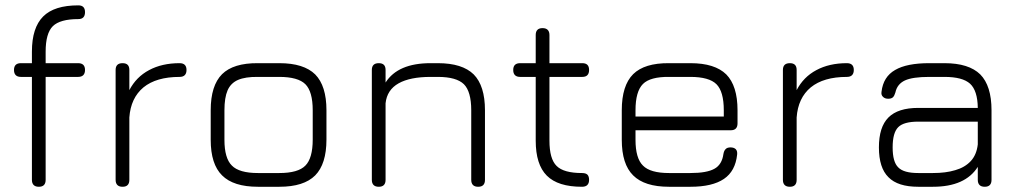

<svg xmlns="http://www.w3.org/2000/svg" viewBox="-20 -714 3895 734"><path d="M128.5 0C128.5 0 128.5 0 128.5 0C111 0 102 -9 102 -26.5C102 -26.5 102 -26.5 102 -26.5C102 -26.5 102 -420 102 -420C102 -420 60 -420 60 -420C42.5 -420 33.5 -429 33.5 -446.5C33.5 -446.5 33.5 -446.5 33.5 -446.5C33.5 -464 42.5 -472.5 60 -472.5C60 -472.5 60 -472.5 60 -472.5C60 -472.5 102 -472.5 102 -472.5C102 -472.5 102 -516.5 102 -516.5C102 -578 116.5 -622.5 145 -651C173.5 -679.5 218 -693.5 279.5 -693.5C279.5 -693.5 279.5 -693.5 279.5 -693.5C296.5 -693.5 305 -685 305 -667.5C305 -667.5 305 -667.5 305 -667.5C305 -650 296.5 -641 279.5 -641C279.5 -641 279.5 -641 279.5 -641C233 -641 200.5 -632 182 -614C163.5 -595.5 154.5 -563 154.5 -516.5C154.5 -516.5 154.5 -516.5 154.5 -516.5C154.5 -516.5 154.5 -472.5 154.5 -472.5C154.5 -472.5 278.5 -472.5 278.5 -472.5C296 -472.5 305 -464 305 -446.5C305 -446.5 305 -446.5 305 -446.5C305 -429 296 -420 278.5 -420C278.5 -420 278.5 -420 278.5 -420C278.5 -420 154.5 -420 154.5 -420C154.5 -420 154.5 -26.5 154.5 -26.5C154.5 -9 146 0 128.5 0Z M448.5 0C448.5 0 448.5 0 448.5 0C431 0 422 -9 422 -26.5C422 -26.5 422 -26.5 422 -26.5C422 -26.5 422 -446.5 422 -446.5C422 -464 431 -472.5 448.5 -472.5C448.5 -472.5 448.5 -472.5 448.5 -472.5C466 -472.5 474.5 -464 474.5 -446.5C474.5 -446.5 474.5 -446.5 474.5 -446.5C474.5 -446.5 474.5 -369.5 474.5 -369.5C492 -403 517 -428.5 550 -446C582.5 -463.5 621.5 -472.5 666.5 -472.5C666.5 -472.5 666.5 -472.5 666.5 -472.5C684 -472.5 693 -464 693 -446.5C693 -446.5 693 -446.5 693 -446.5C693 -429 684 -420 666.5 -420C666.5 -420 666.5 -420 666.5 -420C607 -420 561 -406.5 528.5 -380C496 -353 478 -314.5 474.5 -265C474.5 -265 474.5 -265 474.5 -265C474.5 -265 474.5 -26.5 474.5 -26.5C474.5 -9 466 0 448.5 0Z M1048 0C1048 0 966 0 966 0C903.5 0 858 -14.5 829 -43.5C800 -72 785.5 -117.5 785.5 -179.5C785.5 -179.5 785.5 -179.5 785.5 -179.5C785.5 -179.5 785.5 -292.5 785.5 -292.5C785.5 -355.5 800 -401.5 829 -430.5C858 -459 903.5 -473 966 -472.5C966 -472.5 966 -472.5 966 -472.5C966 -472.5 1048 -472.5 1048 -472.5C1110.5 -472.5 1156 -458 1185 -429.5C1213.5 -400.5 1228 -355 1228 -292.5C1228 -292.5 1228 -292.5 1228 -292.5C1228 -292.5 1228 -180.5 1228 -180.5C1228 -118 1213.5 -72.5 1185 -43.5C1156 -14.5 1110.5 0 1048 0C1048 0 1048 0 1048 0ZM838 -292.5C838 -292.5 838 -179.5 838 -179.5C838 -132.5 847.5 -99.5 866.5 -81C885 -62 918.5 -52.5 966 -52.5C966 -52.5 966 -52.5 966 -52.5C966 -52.5 1048 -52.5 1048 -52.5C1095.5 -52.5 1129 -62 1147.5 -81C1166 -99.5 1175.5 -133 1175.5 -180.5C1175.5 -180.5 1175.5 -180.5 1175.5 -180.5C1175.5 -180.5 1175.5 -292.5 1175.5 -292.5C1175.5 -340 1166 -373.5 1147.5 -392C1129 -410.5 1095.5 -420 1048 -420C1048 -420 1048 -420 1048 -420C1048 -420 966 -420 966 -420C934 -420.5 908.5 -416.5 890 -408.5C871.5 -400.5 858 -387 850 -368.5C842 -350 838 -324.5 838 -292.5C838 -292.5 838 -292.5 838 -292.5Z M1428 0C1428 0 1428 0 1428 0C1410.5 0 1401.5 -9 1401.5 -26.5C1401.5 -26.5 1401.5 -26.5 1401.5 -26.5C1401.5 -26.5 1401.5 -446.5 1401.5 -446.5C1401.5 -464 1410.5 -472.5 1428 -472.5C1428 -472.5 1428 -472.5 1428 -472.5C1445.5 -472.5 1454 -464 1454 -446.5C1454 -446.5 1454 -446.5 1454 -446.5C1454 -446.5 1454 -398.5 1454 -398.5C1485.5 -448 1543 -472.5 1626 -472.5C1626 -472.5 1626 -472.5 1626 -472.5C1626 -472.5 1654 -472.5 1654 -472.5C1716.5 -472.5 1762 -458 1791 -429.5C1819.5 -400.5 1834 -355 1834 -292.5C1834 -292.5 1834 -292.5 1834 -292.5C1834 -292.5 1834 -26.5 1834 -26.5C1834 -9 1825.5 0 1808 0C1808 0 1808 0 1808 0C1790.5 0 1781.5 -9 1781.5 -26.5C1781.5 -26.5 1781.5 -26.5 1781.5 -26.5C1781.5 -26.5 1781.5 -292.5 1781.5 -292.5C1781.5 -340 1772 -373.5 1753.5 -392C1734.5 -410.5 1701.5 -420 1654 -420C1654 -420 1654 -420 1654 -420C1654 -420 1626 -420 1626 -420C1574.5 -420 1533.5 -412 1504 -395.5C1474.5 -379 1457.5 -353.5 1454 -319C1454 -319 1454 -319 1454 -319C1454 -319 1454 -26.5 1454 -26.5C1454 -9 1445.5 0 1428 0Z M2205 0C2205 0 2205 0 2205 0C2143.5 0 2099 -14 2070.5 -42.5C2042 -71 2028 -115.5 2028 -176.5C2028 -176.5 2028 -176.5 2028 -176.5C2028 -176.5 2028 -420 2028 -420C2028 -420 1968.5 -420 1968.5 -420C1951 -420 1942 -429 1942 -446.5C1942 -446.5 1942 -446.5 1942 -446.5C1942 -464 1951 -472.5 1968.5 -472.5C1968.5 -472.5 1968.5 -472.5 1968.5 -472.5C1968.5 -472.5 2028 -472.5 2028 -472.5C2028 -472.5 2028 -580 2028 -580C2028 -597.5 2036.5 -606.5 2054 -606.5C2054 -606.5 2054 -606.5 2054 -606.5C2071.5 -606.5 2080.5 -597.5 2080.5 -580C2080.5 -580 2080.5 -580 2080.5 -580C2080.5 -580 2080.5 -472.5 2080.5 -472.5C2080.5 -472.5 2206 -472.5 2206 -472.5C2223.5 -472.5 2232 -464 2232 -446.5C2232 -446.5 2232 -446.5 2232 -446.5C2232 -429 2223.5 -420 2206 -420C2206 -420 2206 -420 2206 -420C2206 -420 2080.5 -420 2080.5 -420C2080.5 -420 2080.5 -176.5 2080.5 -176.5C2080.5 -130 2089.5 -97.5 2108 -79.5C2126 -61.5 2158.5 -52.5 2205 -52.5C2205 -52.5 2205 -52.5 2205 -52.5C2214.5 -52.5 2221.5 -50.5 2226 -46C2230 -41.5 2232 -35 2232 -26.5C2232 -26.5 2232 -26.5 2232 -26.5C2232 -9 2223 0 2205 0Z M2773.5 -216C2773.5 -216 2409.5 -216 2409.5 -216C2409.5 -216 2409.5 -179.5 2409.5 -179.5C2409.5 -132.5 2419 -99.5 2438 -81C2456.5 -62 2490 -52.5 2537.5 -52.5C2537.5 -52.5 2537.5 -52.5 2537.5 -52.5C2537.5 -52.5 2619.5 -52.5 2619.5 -52.5C2661.5 -52.5 2692 -58 2711.5 -69C2730.5 -79.5 2742 -98.5 2745.5 -125C2745.5 -125 2745.5 -125 2745.5 -125C2747 -133.5 2749.5 -139.5 2754 -144C2758 -148.5 2764.5 -150.5 2773 -150.5C2773 -150.5 2773 -150.5 2773 -150.5C2781.5 -150.5 2788.5 -148 2793 -143.5C2797.5 -138.5 2799 -131.5 2798 -123C2798 -123 2798 -123 2798 -123C2793.5 -81 2777 -50 2747.5 -30C2718 -10 2675.5 0 2619.5 0C2619.5 0 2619.5 0 2619.5 0C2619.5 0 2537.5 0 2537.5 0C2475 0 2429.5 -14.5 2400.5 -43.5C2371.5 -72 2357 -117.5 2357 -179.5C2357 -179.5 2357 -179.5 2357 -179.5C2357 -179.5 2357 -292.5 2357 -292.5C2357 -355.5 2371.5 -401.5 2400.5 -430.5C2429.5 -459 2475 -473 2537.5 -472.5C2537.5 -472.5 2537.5 -472.5 2537.5 -472.5C2537.5 -472.5 2619.5 -472.5 2619.5 -472.5C2682 -472.5 2727.5 -458 2756.5 -429.5C2785 -400.5 2799.5 -355 2799.5 -292.5C2799.5 -292.5 2799.5 -292.5 2799.5 -292.5C2799.5 -292.5 2799.5 -242.5 2799.5 -242.5C2799.5 -225 2791 -216 2773.5 -216C2773.5 -216 2773.5 -216 2773.5 -216ZM2619.5 -420C2619.5 -420 2537.5 -420 2537.5 -420C2490 -420.5 2456.5 -411.5 2438 -393C2419 -374 2409.5 -340.5 2409.5 -292.5C2409.5 -292.5 2409.5 -292.5 2409.5 -292.5C2409.5 -292.5 2409.5 -268.5 2409.5 -268.5C2409.5 -268.5 2747 -268.5 2747 -268.5C2747 -268.5 2747 -292.5 2747 -292.5C2747 -340 2737.5 -373.5 2719 -392C2700.5 -410.5 2667 -420 2619.5 -420C2619.5 -420 2619.5 -420 2619.5 -420Z M2999.5 0C2999.5 0 2999.5 0 2999.5 0C2982 0 2973 -9 2973 -26.5C2973 -26.5 2973 -26.5 2973 -26.5C2973 -26.5 2973 -446.5 2973 -446.5C2973 -464 2982 -472.5 2999.5 -472.5C2999.5 -472.5 2999.5 -472.5 2999.5 -472.5C3017 -472.5 3025.5 -464 3025.5 -446.5C3025.5 -446.5 3025.5 -446.5 3025.5 -446.5C3025.5 -446.5 3025.5 -369.5 3025.5 -369.5C3043 -403 3068 -428.5 3101 -446C3133.5 -463.5 3172.5 -472.5 3217.5 -472.5C3217.5 -472.5 3217.5 -472.5 3217.5 -472.5C3235 -472.5 3244 -464 3244 -446.5C3244 -446.5 3244 -446.5 3244 -446.5C3244 -429 3235 -420 3217.5 -420C3217.5 -420 3217.5 -420 3217.5 -420C3158 -420 3112 -406.5 3079.5 -380C3047 -353 3029 -314.5 3025.5 -265C3025.5 -265 3025.5 -265 3025.5 -265C3025.5 -265 3025.5 -26.5 3025.5 -26.5C3025.5 -9 3017 0 2999.5 0Z M3546.5 0C3546.5 0 3490.5 0 3490.5 0C3438.5 0 3400.5 -12 3376.5 -36.5C3352 -60.5 3340 -98.5 3340 -150.5C3340 -150.5 3340 -150.5 3340 -150.5C3340 -202.5 3352 -240.5 3376.5 -265C3401 -289.5 3439 -301.5 3490.5 -301.5C3490.5 -301.5 3490.5 -301.5 3490.5 -301.5C3490.5 -301.5 3718 -301.5 3718 -301.5C3717.5 -345.5 3707.5 -376.5 3688.5 -394C3669 -411.5 3636.5 -420 3590.5 -420C3590.5 -420 3590.5 -420 3590.5 -420C3590.5 -420 3532.5 -420 3532.5 -420C3490 -420 3459 -415.5 3439.5 -406.5C3420 -397.5 3407.5 -382 3403 -360.5C3403 -360.5 3403 -360.5 3403 -360.5C3400.5 -352 3397.5 -346 3394 -342.5C3390 -338.5 3384 -336.5 3375.5 -336.5C3375.5 -336.5 3375.5 -336.5 3375.5 -336.5C3367 -336.5 3360 -339 3355.5 -344C3350.5 -348.5 3348.5 -355 3350 -363.5C3350 -363.5 3350 -363.5 3350 -363.5C3354.5 -401.5 3371.5 -429 3402 -446.5C3432 -464 3475.5 -472.5 3532.5 -472.5C3532.5 -472.5 3532.5 -472.5 3532.5 -472.5C3532.5 -472.5 3590.5 -472.5 3590.5 -472.5C3653 -472.5 3698.5 -458 3727.5 -429.5C3756 -400.5 3770.5 -355 3770.5 -292.5C3770.5 -292.5 3770.5 -292.5 3770.5 -292.5C3770.5 -292.5 3770.5 -26.5 3770.5 -26.5C3770.5 -9 3762 0 3744.5 0C3744.5 0 3744.5 0 3744.5 0C3727 0 3718 -9 3718 -26.5C3718 -26.5 3718 -26.5 3718 -26.5C3718 -26.5 3718 -76 3718 -76C3686 -25.5 3629 0 3546.5 0C3546.5 0 3546.5 0 3546.5 0ZM3490.5 -52.5C3490.5 -52.5 3490.5 -52.5 3490.5 -52.5C3490.5 -52.5 3546.5 -52.5 3546.5 -52.5C3579 -52.5 3607.5 -56 3632 -63.5C3656.5 -70.5 3676 -82 3691 -98C3706 -114 3715 -135.5 3718 -162C3718 -162 3718 -162 3718 -162C3718 -162 3718 -249 3718 -249C3718 -249 3490.5 -249 3490.5 -249C3453.5 -249 3428 -242 3414 -228C3399.5 -213.5 3392.5 -188 3392.5 -150.5C3392.5 -150.5 3392.5 -150.5 3392.5 -150.5C3392.5 -113.5 3399.5 -88 3414 -74C3428 -59.5 3453.5 -52.5 3490.5 -52.5Z"/></svg>

Font: Jura-Fortis-Regular
Style: Regular
Weight: 500
Designer: Daniel Johnson, Alexei Vanyashin, Mirko Velimirovic
Foundry: Daniel Johnson
Version: ""